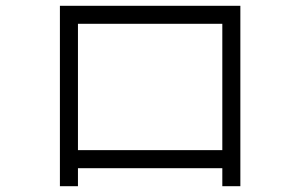

<svg xmlns="http://www.w3.org/2000/svg" viewBox="-20 -645 1040 665"><path d="M750 -62.5V0H812.5Q812.5 0 812.5 -625H187.5Q187.5 -625 187.5 0H250V-62.5ZM250 -125V-562.5H750V-125Z"/></svg>

Font: CalcUnifontExMono
Style: Regular
Weight: 500
Version: Version 15.0.06